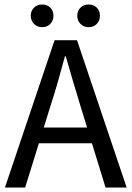

<svg xmlns="http://www.w3.org/2000/svg" viewBox="-20 -835 586 855"><path d="M2 0 223 -656H323L544 0H450L338 -364Q321 -419 305 -473.5Q289 -528 273 -584H269Q254 -528 238.5 -473.5Q223 -419 205 -364L92 0ZM120 -197V-267H423V-197ZM374 -714Q353 -714 338.5 -728.5Q324 -743 324 -765Q324 -787 338.5 -801Q353 -815 374 -815Q397 -815 411 -801Q425 -787 425 -765Q425 -743 411 -728.5Q397 -714 374 -714ZM168 -714Q146 -714 131.5 -728.5Q117 -743 117 -765Q117 -787 131.5 -801Q146 -815 168 -815Q190 -815 204 -801Q218 -787 218 -765Q218 -743 204 -728.5Q190 -714 168 -714Z"/></svg>

Font: Assistant Medium
Style: Regular
Weight: 500
Designer: Hebrew By Ben Nathan, Latin by Paul Hunt
Version: Version 3.000